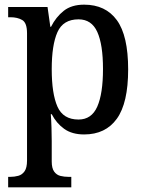

<svg xmlns="http://www.w3.org/2000/svg" viewBox="-20 -566 619 824"><path d="M15 238V193H24Q42 193 58.5 188.5Q75 184 85.5 169Q96 154 96 123V-423Q96 -468 75.5 -480Q55 -492 25 -492H15V-536H184L196 -451H199Q220 -493 253.5 -519.5Q287 -546 341 -546Q433 -546 481.5 -479.5Q530 -413 530 -268Q530 -124 481.5 -56.5Q433 11 341 11Q289 11 255.5 -13Q222 -37 202 -76H198Q200 -50 201 -18Q202 14 202 39V127Q202 156 212.5 170.5Q223 185 239.5 189Q256 193 274 193H286V238ZM317 -53Q373 -53 397.5 -108.5Q422 -164 422 -270Q422 -375 397.5 -429Q373 -483 317 -483Q251 -483 226.5 -428Q202 -373 202 -269Q202 -164 226.5 -108.5Q251 -53 317 -53Z"/></svg>

Font: Noto Serif Thai SemiCondensed Medium
Style: Regular
Weight: 500
Width: 4
Designer: Monotype Design Team
Foundry: Monotype Imaging Inc.
Version: Version 2.002; ttfautohint (v1.8.4.7-5d5b)